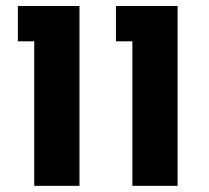

<svg xmlns="http://www.w3.org/2000/svg" viewBox="-20 -604 678 624"><path d="M410.2 0V-469.7H356.9V-584.5H557.1V0ZM91.3 0V-469.7H38.1V-584.5H238.3V0Z"/></svg>

Font: Heebo
Style: Bold
Weight: 700
Designer: Oded Ezer
Foundry: Ezer Type House
Version: Version 3.100